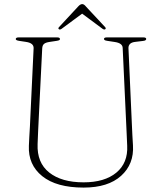

<svg xmlns="http://www.w3.org/2000/svg" viewBox="-20 -878 770 914"><path d="M581 -284 564 -649.5Q563.5 -672.5 527 -678L491 -683.5Q480.5 -685 477.8 -687.5Q475 -690 475 -692.5Q475 -700 489 -700H662Q676 -700 676 -692.5Q676 -689.5 673 -686.8Q670 -684 660 -683L626.5 -679Q606.5 -677 598.8 -668.8Q591 -660.5 591.5 -649L608 -281Q609 -257 610.2 -234Q611.5 -211 613 -186Q618.5 -97 556.5 -41Q494.5 15 378 15Q248.5 15 181 -39.5Q113.5 -94 117.5 -184Q118 -200.5 119.5 -226Q121 -251.5 122.5 -277.2Q124 -303 124.5 -321L140 -647.5Q141.5 -673 104 -678.5L71 -683.5Q55 -686 55 -692Q55 -700 69.5 -700H251.5Q265.5 -700 265.5 -692Q265.5 -689.5 262.5 -687.2Q259.5 -685 249.5 -683.5L216.5 -678.5Q198.5 -676 190.2 -669.5Q182 -663 181 -648.5L165 -326Q163 -285.5 161.5 -253.5Q160 -221.5 159 -192Q155.5 -103.5 214.2 -56.8Q273 -10 378 -10Q478 -10 533.8 -56.2Q589.5 -102.5 585.5 -184Q584 -217.5 583 -241Q582 -264.5 581 -284ZM480.5 -738.5Q476 -735.5 468 -741L371 -813L273.5 -741Q265.5 -735.5 261 -738.5Q254.5 -742.5 261.5 -749.5L351.5 -846.5Q362 -858.5 371.5 -858.5Q380 -858.5 389.5 -846.5L480 -749.5Q486.5 -742.5 480.5 -738.5Z"/></svg>

Font: Fraunces 9pt Thin
Style: Regular
Weight: 100
Version: Version 1.000;[b76b70a41]